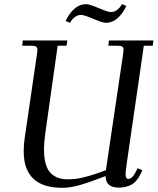

<svg xmlns="http://www.w3.org/2000/svg" viewBox="-20 -897 759 925"><path d="M86.9 -676.8 89.8 -702.1H304.2L300.8 -676.8H257.8L198.2 -254.9Q191.9 -208 191.9 -179.2Q191.9 -99.1 221.4 -66.2Q251 -33.2 305.2 -33.2Q327.6 -33.2 346.4 -35.4Q365.2 -37.6 403.1 -47.9Q440.9 -58.1 490.2 -77.1L573.2 -637.2Q575.2 -650.9 575.2 -655.8Q575.2 -668.5 568.4 -672.6Q561.5 -676.8 543 -676.8H502L504.9 -702.1H719.2L715.8 -676.8H672.9L589.8 -104Q585 -68.8 585 -58.1Q585 -35.2 598.1 -35.2Q616.7 -35.2 631.8 -64.9L643.1 -86.9L666 -76.2L654.8 -54.2Q636.7 -19 611.1 -6.1Q585.4 6.8 551.8 6.8Q488.8 6.8 488.8 -48.8Q411.1 -18.6 364.5 -5.4Q317.9 7.8 279.8 7.8Q94.2 7.8 94.2 -168Q94.2 -203.1 99.1 -232.9L158.2 -637.2Q160.2 -650.9 160.2 -655.8Q160.2 -668.5 153.3 -672.6Q146.5 -676.8 127.9 -676.8ZM295.9 -795.9Q335.9 -877 395 -877Q410.6 -877 455.6 -857.9Q500.5 -838.9 514.2 -838.9Q545.4 -838.9 567.9 -877L588.9 -868.2Q548.8 -787.1 490.2 -787.1Q474.6 -787.1 429.7 -806.2Q384.8 -825.2 371.1 -825.2Q339.4 -825.2 316.9 -787.1Z"/></svg>

Font: Dihjauti S
Style: Bold Italic
Weight: 700
Italic angle: -9°
Designer: T. Christopher White
Version: Version 3.0.0